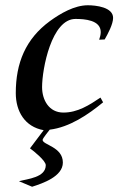

<svg xmlns="http://www.w3.org/2000/svg" viewBox="-20 -481 492 730"><path d="M40 -127C40 -58 74 1 146 14L94 83C108 93 154 130 154 147C154 194 85 199 52 208L102 229C143 216 219 190 219 137C219 77 142 70 142 51C142 45 164 19 169 12C244 3 315 -45 372 -92L362 -110C319 -81 275 -53 221 -53C166 -53 140 -101 140 -150C140 -219 176 -409 267 -409C301 -409 363 -405 363 -359C363 -349 360 -339 357 -330L378 -331C390 -352 410 -389 410 -413C410 -454 344 -461 314 -461C263 -461 210 -430 170 -401C77 -333 40 -241 40 -127Z"/></svg>

Font: KpRoman
Style: SemiboldItalic
Weight: 600
Italic angle: -11°
Version: Version 0.66